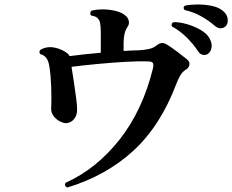

<svg xmlns="http://www.w3.org/2000/svg" viewBox="-20 -797 1040 859"><path d="M281 42Q266 35 273 21Q411 -41 514.5 -172Q618 -303 664 -490Q668 -506 664.5 -514Q661 -522 645 -522Q604 -524 543.5 -520.5Q483 -517 418.5 -511Q354 -505 300 -498Q305 -468 310.5 -430.5Q316 -393 320.5 -359.5Q325 -326 325 -306Q325 -281 311 -264Q297 -247 276 -246Q263 -246 247 -254.5Q231 -263 220 -277.5Q209 -292 209 -309Q211 -357 209 -409.5Q207 -462 201 -499Q197 -525 187 -538Q177 -551 160 -555Q156 -560 156.5 -565.5Q157 -571 161 -574Q189 -591 224 -584Q259 -577 283 -557Q289 -552 291 -546Q323 -550 358.5 -554Q394 -558 431 -561V-650Q431 -679 427.5 -695.5Q424 -712 411 -720Q404 -725 387 -728Q383 -733 384 -739Q385 -745 389 -749Q411 -755 440 -755Q469 -755 497.5 -748Q526 -741 543 -726Q554 -716 556.5 -702Q559 -688 550 -676Q533 -651 533 -606V-569Q552 -570 568.5 -571Q585 -572 599 -572Q623 -573 644.5 -577.5Q666 -582 678 -592Q692 -603 703 -604.5Q714 -606 729 -596Q746 -586 772.5 -566Q799 -546 816 -532Q830 -521 827.5 -507Q825 -493 811 -485Q796 -476 786 -458.5Q776 -441 769 -422Q698 -234 576.5 -122.5Q455 -11 281 42ZM909 -555Q898 -549 886 -552Q874 -555 866 -568Q844 -601 814 -630.5Q784 -660 749 -679Q744 -693 757 -698Q786 -698 818 -688.5Q850 -679 877 -663.5Q904 -648 916 -628Q930 -604 926.5 -584Q923 -564 909 -555ZM943 -680Q913 -706 878.5 -725Q844 -744 806 -752Q796 -764 808 -772Q834 -777 865.5 -777Q897 -777 926.5 -771Q956 -765 974 -751Q996 -735 998.5 -713Q1001 -691 990 -680Q981 -671 968 -670.5Q955 -670 943 -680Z"/></svg>

Font: Zen Old Mincho Black
Style: Regular
Weight: 900
Designer: Yoshimichi Ohira
Foundry: Positype
Version: Version 1.001